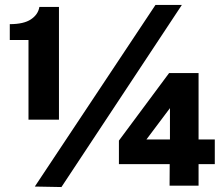

<svg xmlns="http://www.w3.org/2000/svg" viewBox="-20 -751 906 775"><path d="M95 -268V-589.5H19.5V-653.5Q76 -653.5 105 -673Q134 -692.5 139 -723H218V-268ZM714 -731 228 4 120.5 2 607.5 -731ZM662.5 -456H781.5V-188H847V-88.5H781.5V-1.5H664.5L665 -88.5H460V-183.5ZM571 -188H666V-314.5Z"/></svg>

Font: Public Sans Black
Style: Regular
Weight: 900
Designer: The Public Sans Project Authors: Dan O. Williams and USWDS (Libre Franklin designed by Pablo Impallari and Rodrigo Fuenz
Version: Version 1.007